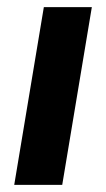

<svg xmlns="http://www.w3.org/2000/svg" viewBox="-20 -520 298 540"><path d="M20 0 103.3 -500H238.3L155 0Z"/></svg>

Font: Familjen Grotesk
Style: Bold Italic
Weight: 700
Italic angle: -9.46201°
Designer: Anders Wikstroem, Jonas Baeckman, Matilda Gysing, Kristian Moeller
Foundry: Familjen STHLM AB
Version: Version 2.002; ttfautohint (v1.8.4.7-5d5b)